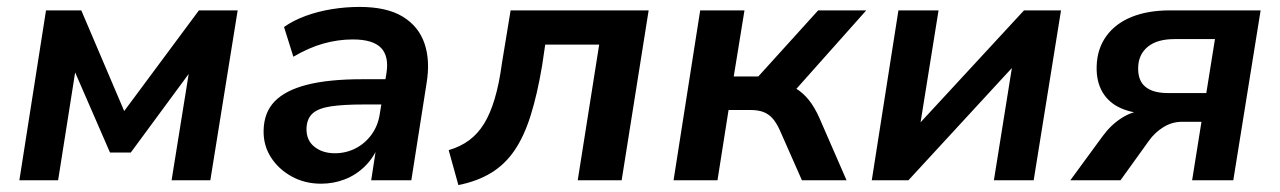

<svg xmlns="http://www.w3.org/2000/svg" viewBox="-20 -521 3699 555"><path d="M36 0 113 -491H215L339 -200L555 -491H667L588 0H476L531 -342H551L358 -80H298L184 -342H202L148 0Z M908 10Q861 10 823 -11Q785 -32 763 -66.5Q741 -101 742 -144Q743 -196 774 -228Q805 -260 867.5 -276Q930 -292 1027 -292H1106L1095 -219H1031Q972 -219 936 -213.5Q900 -208 883.5 -193Q867 -178 866 -150Q865 -116 888.5 -97Q912 -78 948 -78Q980 -78 1007.5 -92Q1035 -106 1054 -132Q1073 -158 1078 -193L1097 -309Q1105 -358 1081.5 -382.5Q1058 -407 1000 -407Q957 -407 914.5 -395Q872 -383 828 -357L801 -443Q828 -462 863.5 -475Q899 -488 939 -494.5Q979 -501 1019 -501Q1098 -501 1144 -473Q1190 -445 1207 -395.5Q1224 -346 1213 -280L1169 0H1053L1069 -104H1076Q1061 -66 1035 -40.5Q1009 -15 976.5 -2.5Q944 10 908 10Z M1305 14 1277 -87Q1311 -97 1336 -115.5Q1361 -134 1379 -163Q1397 -192 1410 -235.5Q1423 -279 1431 -339L1456 -491H1855L1777 0H1650L1712 -392H1556L1547 -331Q1533 -248 1514 -187.5Q1495 -127 1467.5 -86.5Q1440 -46 1400 -21.5Q1360 3 1305 14Z M1927 0 2004 -491H2132L2101 -300H2172L2345 -491H2484L2265 -245L2235 -279Q2261 -277 2281 -265Q2301 -253 2318 -232Q2335 -211 2349 -179L2427 0H2298L2234 -145Q2224 -167 2212.5 -179.5Q2201 -192 2186 -197.5Q2171 -203 2150 -203H2086L2054 0Z M2500 0 2577 -491H2693L2636 -136H2612L2940 -491H3047L2968 0H2853L2910 -356H2934L2606 0Z M3074 0 3167 -127Q3191 -160 3222.5 -180Q3254 -200 3283 -200H3303L3302 -192Q3254 -193 3219.5 -208.5Q3185 -224 3167 -254.5Q3149 -285 3150 -328Q3151 -379 3177.5 -416Q3204 -453 3251 -472Q3298 -491 3362 -491H3624L3545 0H3426L3453 -169H3397Q3368 -169 3343 -153.5Q3318 -138 3301 -114L3219 0ZM3356 -252H3467L3492 -408H3375Q3325 -408 3298 -386Q3271 -364 3270 -326Q3269 -288 3291 -270Q3313 -252 3356 -252Z"/></svg>

Font: Nunito Sans 11pt
Style: Bold Italic
Weight: 700
Italic angle: -9°
Version: Version 3.101;gftools[0.9.27]